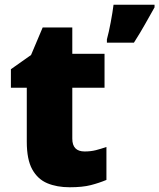

<svg xmlns="http://www.w3.org/2000/svg" viewBox="-20 -780 672 810"><path d="M337 -141Q363 -141 384.5 -146.5Q406 -152 429 -160V-21Q398 -8 363 1Q328 10 274 10Q220 10 179.5 -7Q139 -24 116 -65.5Q93 -107 93 -182V-410H26V-488L111 -548L160 -664H285V-553H421V-410H285V-195Q285 -141 337 -141ZM632 -749Q611 -712 592 -678Q573 -644 545 -600H431V-614Q439 -643 447 -685.5Q455 -728 459 -760H632Z"/></svg>

Font: Noto Sans Thaana Black
Style: Regular
Weight: 900
Designer: David Williams
Foundry: Google Inc.
Version: Version 3.001; ttfautohint (v1.8.4.7-5d5b)